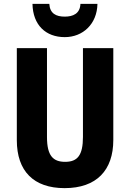

<svg xmlns="http://www.w3.org/2000/svg" viewBox="-20 -963 672 993"><path d="M484 -943H396C394 -892 357 -877 315 -877C270 -877 238 -893 235 -943H148C150 -833 217 -771 315 -771C409 -771 482 -839 484 -943ZM566 -239V-714H409V-255C409 -160 381 -126 317 -126C255 -126 223 -157 223 -254V-714H67V-238C67 -78 154 10 314 10C480 10 566 -83 566 -239Z"/></svg>

Font: Noto Sans Sinhala UI Condensed ExtraBold
Style: Regular
Weight: 800
Width: 3
Designer: Jelle Bosma - Monotype Design Team
Foundry: Monotype Imaging Inc.
Version: Version 2.006